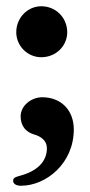

<svg xmlns="http://www.w3.org/2000/svg" viewBox="-20 -430 287 614"><path d="M112 -247C159 -247 195 -283 195 -327C195 -373 159 -410 112 -410C68 -410 32 -373 32 -327C32 -283 68 -247 112 -247ZM47 164C128 164 216 92 216 -16C216 -77 176 -119 115 -119C80 -119 46 -92 46 -58C46 -25 65 -7 89 0C111 6 130 20 130 44C130 88 97 118 44 132C30 136 22 138 22 148C22 158 32 164 47 164Z"/></svg>

Font: EB Garamond
Style: Bold
Weight: 700
Designer: Georg Duffner and Octavio Pardo
Foundry: Georg Duffner
Version: Version 1.000;PS 001.000;hotconv 1.0.88;makeotf.lib2.5.64775